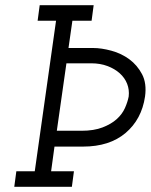

<svg xmlns="http://www.w3.org/2000/svg" viewBox="-20 -720 581 740"><path d="M43 -60H114L196 -640H125L133 -700H341L333 -640H259L244 -535H339Q371 -535 409.5 -524.5Q448 -514 478.5 -491.5Q509 -469 527.5 -434Q546 -399 539 -348Q526 -260 464 -207.5Q402 -155 300 -155H190L177 -60H265L257 0H35ZM199 -216H294Q342 -216 375.5 -229Q409 -242 430 -261Q451 -280 461.5 -303.5Q472 -327 476 -348Q479 -374 470 -397Q461 -420 441.5 -437.5Q422 -455 394 -465.5Q366 -476 332 -476H236Z"/></svg>

Font: Josefin Slab SemiBold
Style: Italic
Weight: 600
Italic angle: -12°
Designer: Santiago Orozco
Foundry: Typemade
Version: Version 2.000